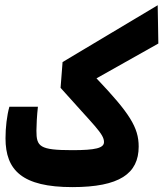

<svg xmlns="http://www.w3.org/2000/svg" viewBox="-20 -725 638 749"><path d="M262.2 4.9C445.8 4.9 521 -47.4 521 -153.3C521 -228 485.4 -283.7 356.4 -419.4L597.7 -555.2L595.2 -704.6L224.1 -482.9L216.3 -382.3C347.2 -234.9 385.7 -203.1 385.7 -170.9C385.7 -147.5 353 -139.2 262.2 -139.2C133.8 -139.2 122.1 -153.3 122.1 -215.3C122.1 -235.4 124 -274.4 127.9 -308.6H16.6C6.8 -273.9 1.5 -227.5 1.5 -185.5C1.5 -60.5 66.9 4.9 262.2 4.9Z"/></svg>

Font: Cascadia Mono NF
Style: Bold
Weight: 700
Monospace: yes
Designer: Aaron Bell
Foundry: Saja Typeworks
Version: Version 2404.023